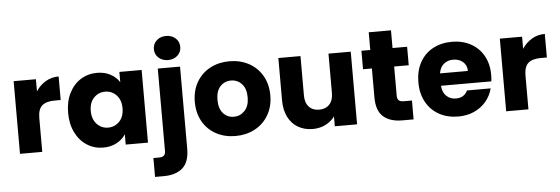

<svg xmlns="http://www.w3.org/2000/svg" viewBox="-60 -1002 4282 1469"><g transform="rotate(-5 2081.0 -267.5)"><path d="M233 -465Q263 -511 308 -537.5Q353 -564 408 -564V-383H361Q297 -383 265 -355.5Q233 -328 233 -259V0H62V-558H233Z M456 -280Q456 -366 488.5 -431Q521 -496 577 -531Q633 -566 702 -566Q761 -566 805.5 -542Q850 -518 874 -479V-558H1045V0H874V-79Q849 -40 804.5 -16Q760 8 701 8Q633 8 577 -27.5Q521 -63 488.5 -128.5Q456 -194 456 -280ZM874 -279Q874 -343 838.5 -380Q803 -417 752 -417Q701 -417 665.5 -380.5Q630 -344 630 -280Q630 -216 665.5 -178.5Q701 -141 752 -141Q803 -141 838.5 -178Q874 -215 874 -279Z M1254 -616Q1209 -616 1180.5 -642.5Q1152 -669 1152 -708Q1152 -748 1180.5 -774.5Q1209 -801 1254 -801Q1298 -801 1326.5 -774.5Q1355 -748 1355 -708Q1355 -669 1326.5 -642.5Q1298 -616 1254 -616ZM1340 72Q1340 175 1288 220.5Q1236 266 1143 266H1076V121H1117Q1145 121 1157 110Q1169 99 1169 74V-558H1340Z M1717 8Q1635 8 1569.5 -27Q1504 -62 1466.5 -127Q1429 -192 1429 -279Q1429 -365 1467 -430.5Q1505 -496 1571 -531Q1637 -566 1719 -566Q1801 -566 1867 -531Q1933 -496 1971 -430.5Q2009 -365 2009 -279Q2009 -193 1970.5 -127.5Q1932 -62 1865.5 -27Q1799 8 1717 8ZM1717 -140Q1766 -140 1800.5 -176Q1835 -212 1835 -279Q1835 -346 1801.5 -382Q1768 -418 1719 -418Q1669 -418 1636 -382.5Q1603 -347 1603 -279Q1603 -212 1635.5 -176Q1668 -140 1717 -140Z M2651 -558V0H2480V-76Q2454 -39 2409.5 -16.5Q2365 6 2311 6Q2247 6 2198 -22.5Q2149 -51 2122 -105Q2095 -159 2095 -232V-558H2265V-255Q2265 -199 2294 -168Q2323 -137 2372 -137Q2422 -137 2451 -168Q2480 -199 2480 -255V-558Z M3085 -145V0H2998Q2905 0 2853 -45.5Q2801 -91 2801 -194V-416H2733V-558H2801V-694H2972V-558H3084V-416H2972V-192Q2972 -167 2984 -156Q2996 -145 3024 -145Z M3706 -288Q3706 -264 3703 -238H3316Q3320 -186 3349.5 -158.5Q3379 -131 3422 -131Q3486 -131 3511 -185H3693Q3679 -130 3642.5 -86Q3606 -42 3551 -17Q3496 8 3428 8Q3346 8 3282 -27Q3218 -62 3182 -127Q3146 -192 3146 -279Q3146 -366 3181.5 -431Q3217 -496 3281 -531Q3345 -566 3428 -566Q3509 -566 3572 -532Q3635 -498 3670.5 -435Q3706 -372 3706 -288ZM3531 -333Q3531 -377 3501 -403Q3471 -429 3426 -429Q3383 -429 3353.5 -404Q3324 -379 3317 -333Z M3967 -465Q3997 -511 4042 -537.5Q4087 -564 4142 -564V-383H4095Q4031 -383 3999 -355.5Q3967 -328 3967 -259V0H3796V-558H3967Z"/></g></svg>

Font: Fz Poppins
Style: Bold
Weight: 700
Designer: Ninad Kale (Devanagari), Jonny Pinhorn (Latin)
Foundry: Indian Type Foundry
Version: Vit hóa bi Vntype.Com & FontZin.Com